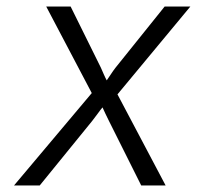

<svg xmlns="http://www.w3.org/2000/svg" viewBox="-20 -570 640 590"><path d="M23 0 262 -284 122 -550H197L290 -362Q294 -353 299 -341.5Q304 -330 308 -323Q313 -330 320.5 -341.5Q328 -353 335 -362L486 -550H565L341 -280L489 0H414L315 -198Q310 -208 304 -220.5Q298 -233 295 -240Q289 -233 280 -220.5Q271 -208 263 -198L102 0Z"/></svg>

Font: NKDuy Mono ExtraLight
Style: Italic
Weight: 200
Italic angle: -9°
Monospace: yes
Designer: NKDuy
Foundry: NKDuy
Version: Version 2.251; ttfautohint (v1.8.4.7-5d5b)